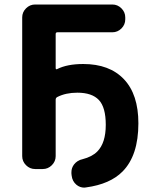

<svg xmlns="http://www.w3.org/2000/svg" viewBox="-20 -775 677 857"><path d="M136.7 -20.5Q113.3 -20.5 96.2 -37.6Q79.1 -54.7 79.1 -78.1V-697.3Q79.1 -720.7 96.2 -737.8Q113.3 -754.9 136.7 -754.9H481.4Q504.9 -754.9 522 -737.8Q539.1 -720.7 539.1 -697.3V-688.5Q539.1 -665 522 -647.9Q504.9 -630.9 481.4 -630.9H236.3Q228.5 -630.9 228.5 -623V-470.7Q228.5 -467.8 230.5 -466.3Q232.4 -464.8 235.4 -466.8Q280.3 -489.3 351.6 -489.3Q468.8 -489.3 533.2 -421.4Q597.7 -353.5 597.7 -224.6Q597.7 -81.1 527.3 -9.8Q471.7 46.9 364.3 61.5Q360.4 62.5 356.4 62.5Q336.9 62.5 321.3 49.8Q302.7 34.2 299.8 8.8L298.8 0Q298.8 -3.9 298.8 -6.8Q298.8 -25.4 310.5 -41Q325.2 -59.6 348.6 -64.5Q390.6 -75.2 414.1 -98.6Q452.1 -136.7 452.1 -217.8Q452.1 -295.9 421.4 -328.6Q390.6 -361.3 325.2 -361.3Q273.4 -361.3 235.4 -341.8Q228.5 -337.9 228.5 -330.1V-78.1Q228.5 -54.7 211.4 -37.6Q194.3 -20.5 170.9 -20.5Z"/></svg>

Font: Gen Jyuu Gothic P Bold
Style: Bold
Weight: 700
Designer: [Source Han Sans]
Ryoko NISHIZUKA  (kana & ideographs); Paul D. Hunt (Latin, Greek & Cyrillic); Wenlong ZHANG  (bopomofo
Version: Version 1.002.20150607